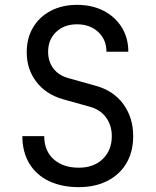

<svg xmlns="http://www.w3.org/2000/svg" viewBox="-20 -760 640 790"><path d="M304 10Q234 10 181.5 -15Q129 -40 100.5 -87.5Q72 -135 72 -200H162Q162 -139 201 -104.5Q240 -70 304 -70Q366 -70 403 -106Q440 -142 440 -200Q440 -244 416.5 -276.5Q393 -309 349 -321L238 -352Q169 -372 129.5 -423.5Q90 -475 90 -545Q90 -603 116 -647Q142 -691 189 -715.5Q236 -740 297 -740Q359 -740 406.5 -715.5Q454 -691 481 -647.5Q508 -604 508 -547H418Q418 -597 384 -628.5Q350 -660 297 -660Q244 -660 211 -628.5Q178 -597 178 -547Q178 -507 199.5 -478.5Q221 -450 260 -439L374 -407Q447 -387 487.5 -331.5Q528 -276 528 -200Q528 -136 500.5 -89Q473 -42 422.5 -16Q372 10 304 10Z"/></svg>

Font: JetBrains Mono
Style: Regular
Weight: 400
Monospace: yes
Designer: Philipp Nurullin, Konstantin Bulenkov
Foundry: JetBrains
Version: Version 2.305